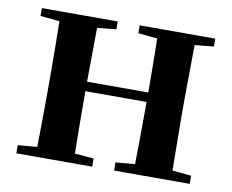

<svg xmlns="http://www.w3.org/2000/svg" viewBox="-64 -617 844 698"><g transform="rotate(10 357.5 -268.0)"><path d="M398 -507 469 -500C470 -445 471 -363 471 -301H245L247 -500L317 -507V-536H37V-507L108 -500C109 -442 110 -357 110 -301V-235C110 -179 109 -94 108 -36L37 -30V0H317V-30L247 -36C246 -94 245 -182 245 -266H471C471 -182 470 -94 469 -36L398 -30V0H677V-30L607 -37L605 -235V-301L607 -500L677 -507V-536H398Z"/></g></svg>

Font: Noto Serif SC
Style: Bold
Weight: 700
Designer: Ryoko NISHIZUKA 西塚涼子 (kana & ideographs); Frank Grießhammer (Latin, Greek & Cyrillic); Wenlong ZHANG 张文龙 (bopomofo); San
Foundry: Adobe
Version: Version 2.001;hotconv 1.1.0;makeotfexe 2.6.0